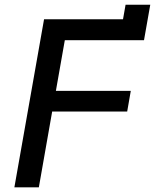

<svg xmlns="http://www.w3.org/2000/svg" viewBox="-20 -808 668 828"><path d="M170 -725H510.5L521.5 -787.5H628L601 -634.5H259.5L221 -416H544L528.5 -327H205L147.5 0H42Z"/></svg>

Font: JuliaMono MediumItalic
Style: Regular
Weight: 500
Italic angle: -9°
Monospace: yes
Designer: cormullion
Foundry: corm
Version: Version 0.049; ttfautohint (v1.8.4)